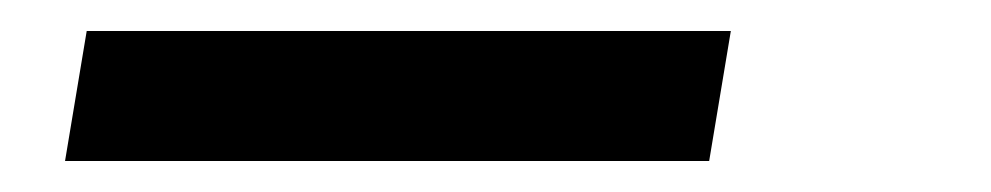

<svg xmlns="http://www.w3.org/2000/svg" viewBox="-20 -20 640 124"><path d="M22 84 36 0H452L438 84Z"/></svg>

Font: Iosevka Slab MdExObl
Style: Regular
Weight: 500
Width: 7
Italic angle: -9°
Monospace: yes
Designer: Belleve Invis
Foundry: Belleve Invis
Version: Version 11.1.1; ttfautohint (v1.8.3)